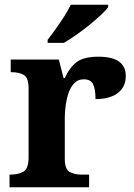

<svg xmlns="http://www.w3.org/2000/svg" viewBox="-20 -786 563 806"><path d="M20 0V-53H23Q57 -53 78.5 -65.5Q100 -78 100 -125V-415Q100 -459 80.5 -471Q61 -483 28 -483H25V-536H227L247 -458H252Q272 -503 302 -525.5Q332 -548 393 -548Q508 -548 508 -467Q508 -421 474.5 -395.5Q441 -370 381 -370Q381 -411 371 -432Q361 -453 332 -453Q306 -453 290 -435Q274 -417 266 -390.5Q258 -364 255 -337Q252 -310 252 -293V-120Q252 -76 272 -64.5Q292 -53 322 -53H354V0ZM180 -619Q195 -638 213.5 -664Q232 -690 249.5 -717Q267 -744 277 -766H434V-756Q425 -743 403.5 -723Q382 -703 355 -681Q328 -659 300 -639.5Q272 -620 248 -606H180Z"/></svg>

Font: Noto Serif Tibetan
Style: Bold
Weight: 700
Designer: Monotype Design Team
Foundry: Monotype Imaging Inc.
Version: Version 2.103; ttfautohint (v1.8.4.7-5d5b)